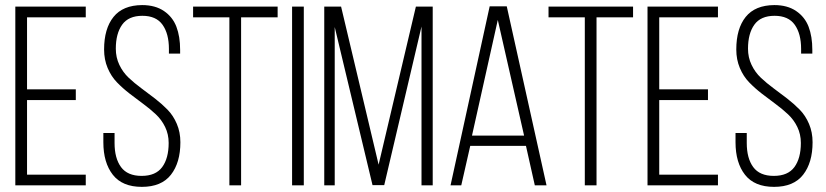

<svg xmlns="http://www.w3.org/2000/svg" viewBox="-20 -726 3236 752"><path d="M40 0V-700.2H315.9V-658.2H85.9V-376H276.9V-334H85.9V-42H315.9V0Z M384.8 -168.9V-205.1H428.7V-166Q428.7 -106 454.1 -71.5Q479.5 -37.1 534.7 -37.1Q589.8 -37.1 615.2 -71.5Q640.6 -106 640.6 -166Q640.6 -200.2 626.7 -228.8Q612.8 -257.3 590.3 -278.3Q567.9 -299.3 541 -319.1Q514.2 -338.9 487.3 -359.6Q460.4 -380.4 438 -403.6Q415.5 -426.8 401.6 -459.7Q387.7 -492.7 387.7 -532.2Q387.7 -613.8 424.6 -659.7Q461.4 -705.6 536.6 -706.1Q587.9 -706.1 622.1 -682.9Q656.2 -659.7 670.9 -621.3Q685.5 -583 685.5 -530.8V-516.1H641.6V-534.2Q641.6 -593.8 616.7 -628.9Q591.8 -664.1 537.6 -664.1Q483.4 -664.1 458.5 -629.4Q433.6 -594.7 433.6 -535.2Q433.6 -501 447.5 -471.9Q461.4 -442.9 483.9 -421.6Q506.3 -400.4 533.2 -380.6Q560.1 -360.8 586.9 -340.1Q613.8 -319.3 636.2 -296.4Q658.7 -273.4 672.6 -240.7Q686.5 -208 686.5 -168.9Q686.5 -88.9 649.4 -41.5Q612.3 5.9 535.6 5.9Q459 5.9 421.9 -41.5Q384.8 -88.9 384.8 -168.9Z M736.3 -658.2V-700.2H1067.4V-658.2H924.3V0H878.4V-658.2Z M1124 0V-700.2H1169.9V0Z M1250 0V-700.2H1315.9L1462.9 -81.1L1608.9 -700.2H1674.8V0H1630.9V-622.1L1484.9 -1H1439L1291 -620.1V0Z M1744.6 0 1897.9 -701.2H1964.8L2120.6 0H2074.7L2040 -154.8H1821.8L1786.6 0ZM1828.6 -194.8H2032.7L1929.7 -647.9Z M2128.4 -658.2V-700.2H2459.5V-658.2H2316.4V0H2270.5V-658.2Z M2516.1 0V-700.2H2792V-658.2H2562V-376H2752.9V-334H2562V-42H2792V0Z M2860.8 -168.9V-205.1H2904.8V-166Q2904.8 -106 2930.2 -71.5Q2955.6 -37.1 3010.7 -37.1Q3065.9 -37.1 3091.3 -71.5Q3116.7 -106 3116.7 -166Q3116.7 -200.2 3102.8 -228.8Q3088.9 -257.3 3066.4 -278.3Q3043.9 -299.3 3017.1 -319.1Q2990.2 -338.9 2963.4 -359.6Q2936.5 -380.4 2914.1 -403.6Q2891.6 -426.8 2877.7 -459.7Q2863.8 -492.7 2863.8 -532.2Q2863.8 -613.8 2900.6 -659.7Q2937.5 -705.6 3012.7 -706.1Q3064 -706.1 3098.1 -682.9Q3132.3 -659.7 3147 -621.3Q3161.6 -583 3161.6 -530.8V-516.1H3117.7V-534.2Q3117.7 -593.8 3092.8 -628.9Q3067.9 -664.1 3013.7 -664.1Q2959.5 -664.1 2934.6 -629.4Q2909.7 -594.7 2909.7 -535.2Q2909.7 -501 2923.6 -471.9Q2937.5 -442.9 2960 -421.6Q2982.4 -400.4 3009.3 -380.6Q3036.1 -360.8 3063 -340.1Q3089.8 -319.3 3112.3 -296.4Q3134.8 -273.4 3148.7 -240.7Q3162.6 -208 3162.6 -168.9Q3162.6 -88.9 3125.5 -41.5Q3088.4 5.9 3011.7 5.9Q2935.1 5.9 2897.9 -41.5Q2860.8 -88.9 2860.8 -168.9Z"/></svg>

Font: Bebas Neue Book
Style: Regular
Weight: 400
Designer: Ryoichi Tsunekawa
Foundry: Ryoichi Tsunekawa
Version: Version 001.003